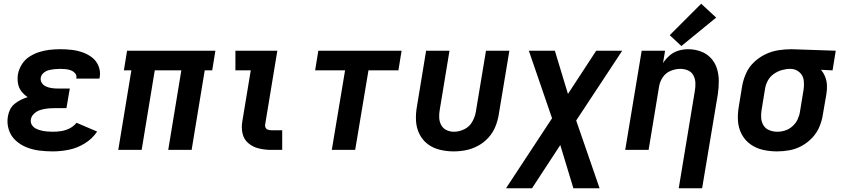

<svg xmlns="http://www.w3.org/2000/svg" viewBox="-20 -801 4504 1026"><path d="M262 8Q305 8 349 -1Q393 -10 433.5 -35Q474 -60 499 -98L389 -145Q374 -126 352 -115Q330 -104 307.5 -100.5Q285 -97 262 -97Q246 -97 230.5 -98.5Q215 -100 200 -103.5Q185 -107 171.5 -114Q158 -121 150 -134Q142 -147 145 -163Q148 -181 163 -194.5Q178 -208 196.5 -213.5Q215 -219 233 -221Q251 -223 269 -223H335L353 -328H286Q270 -328 254.5 -330.5Q239 -333 225.5 -339Q212 -345 203.5 -358Q195 -371 198 -387Q201 -402 214 -412.5Q227 -423 242.5 -426.5Q258 -430 273 -431.5Q288 -433 302 -433Q317 -433 331.5 -431.5Q346 -430 359 -425Q372 -420 381.5 -409Q391 -398 388 -383Q388 -382 387 -381H511Q512 -385 513 -389Q518 -420 506.5 -448Q495 -476 472.5 -493.5Q450 -511 422 -521Q394 -531 364 -534.5Q334 -538 303 -538Q275 -538 247 -535Q219 -532 191.5 -523.5Q164 -515 138.5 -499Q113 -483 97 -457.5Q81 -432 76 -405Q72 -380 76 -356Q80 -332 94 -313.5Q108 -295 128 -282Q109 -276 91.5 -267.5Q74 -259 58 -246Q42 -233 33.5 -215Q25 -197 22 -178Q16 -142 27 -108Q38 -74 63.5 -50.5Q89 -27 121.5 -14Q154 -1 189.5 3.5Q225 8 262 8Z M612 0H737L807 -425H949L879 0H1004L1074 -425H1114L1131 -530H659L642 -425H682Z M1430 0H1488V-105H1430Q1420 -105 1411.5 -108Q1403 -111 1399 -119Q1395 -127 1397 -136L1462 -530H1238V-425H1320L1275 -153Q1269 -120 1276 -88Q1283 -56 1307.5 -35.5Q1332 -15 1364 -7.5Q1396 0 1430 0Z M1753 0H1878L1949 -425H2109L2126 -530H1681L1664 -425H1824Z M2404 8Q2437 8 2470 1.5Q2503 -5 2534.5 -22Q2566 -39 2590 -65.5Q2614 -92 2627 -124Q2640 -156 2645 -188L2702 -530H2577L2523 -205Q2519 -178 2504 -151Q2489 -124 2461.5 -110.5Q2434 -97 2406 -97Q2384 -97 2365.5 -106Q2347 -115 2337.5 -133Q2328 -151 2327 -172Q2326 -193 2330 -215L2382 -530H2257L2208 -232Q2201 -194 2203 -156Q2205 -118 2221 -85.5Q2237 -53 2265 -31.5Q2293 -10 2329.5 -1Q2366 8 2404 8Z M2684 205H2823L2974 -26L3044 205H3184L3059 -157L3305 -530H3166L3015 -299L2945 -530H2806L2930 -169Z M3607 205H3732L3816 -298Q3821 -333 3821 -368Q3821 -403 3811 -435Q3801 -467 3778.5 -491Q3756 -515 3724 -526.5Q3692 -538 3657 -538Q3632 -538 3606 -530.5Q3580 -523 3559 -505Q3538 -487 3523 -464L3534 -530H3409L3321 0H3446L3502 -339Q3506 -365 3522 -388.5Q3538 -412 3564 -422.5Q3590 -433 3616 -433Q3638 -433 3657 -424.5Q3676 -416 3685.5 -398Q3695 -380 3696 -358.5Q3697 -337 3693 -315ZM3621 -555 3807 -707 3727 -781 3559 -613Z M4132 8Q4165 8 4198.5 2Q4232 -4 4263.5 -21Q4295 -38 4320 -64.5Q4345 -91 4358.5 -123Q4372 -155 4377 -188L4396 -298Q4400 -322 4399 -345.5Q4398 -369 4389.5 -390.5Q4381 -412 4367 -428L4429 -425L4446 -530L4210 -538H4209Q4174 -538 4139 -532.5Q4104 -527 4070.5 -511Q4037 -495 4009.5 -469Q3982 -443 3967 -409.5Q3952 -376 3946 -342L3928 -232Q3921 -193 3923.5 -155Q3926 -117 3943 -84.5Q3960 -52 3989.5 -30.5Q4019 -9 4056 -0.5Q4093 8 4132 8ZM4133 -97Q4112 -97 4091.5 -105Q4071 -113 4060 -131Q4049 -149 4047.5 -171Q4046 -193 4050 -215L4068 -325Q4071 -347 4082.5 -369Q4094 -391 4114.5 -405.5Q4135 -420 4158 -426.5Q4181 -433 4204 -433Q4231 -433 4251.5 -415.5Q4272 -398 4275 -370.5Q4278 -343 4273 -315L4255 -205Q4252 -184 4242.5 -163.5Q4233 -143 4215.5 -127Q4198 -111 4176.5 -104Q4155 -97 4134 -97Z"/></svg>

Font: Iosevka Sparkle
Style: Bold Italic
Weight: 700
Italic angle: -9°
Designer: Belleve Invis
Foundry: Belleve Invis
Version: Version 4.5.0; ttfautohint (v1.8.3)